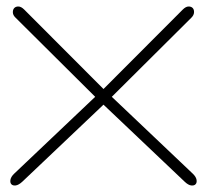

<svg xmlns="http://www.w3.org/2000/svg" viewBox="-20 -568 633 587"><path d="M296.4 -295.9 538.6 -538.6Q547.9 -547.9 556.2 -548.1Q564.5 -548.3 569.1 -543.5Q573.7 -538.6 573.2 -530Q572.8 -521.5 564.9 -513.7L321.8 -272L569.3 -37.1Q579.1 -27.8 580.8 -18.8Q582.5 -9.8 578.1 -4.9Q573.7 0 564.7 -1Q555.7 -2 544.9 -12.2L296.4 -248L47.9 -12.2Q36.6 -2 27.8 -1Q19 0 14.6 -4.9Q10.3 -9.8 12 -18.8Q13.7 -27.8 23.4 -37.1L271 -272L27.8 -513.7Q19.5 -521.5 19.3 -530Q19 -538.6 23.7 -543.5Q28.3 -548.3 36.6 -548.1Q44.9 -547.9 54.2 -538.6Z"/></svg>

Font: Gruppo
Style: Regular
Weight: 400
Foundry: Vernon Adams
Version: Version 1.000